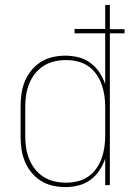

<svg xmlns="http://www.w3.org/2000/svg" viewBox="-20 -755 540 783"><path d="M246 8Q220 8 194 2Q168 -4 146 -18Q124 -32 107.5 -52.5Q91 -73 81 -97.5Q71 -122 67.5 -148Q64 -174 64 -200V-320Q64 -346 67.5 -372Q71 -398 81 -422.5Q91 -447 107.5 -467.5Q124 -488 146 -502Q168 -516 194 -522Q220 -528 246 -528Q273 -528 299.5 -521.5Q326 -515 348 -499Q370 -483 385 -460.5Q400 -438 409 -412V-619H284V-637H409V-735H428V-636H488V-619H428V0H409V-108Q400 -82 385 -59.5Q370 -37 348 -21Q326 -5 299.5 1.5Q273 8 246 8ZM249 -10Q273 -10 296 -15.5Q319 -21 338.5 -34Q358 -47 372 -66.5Q386 -86 394 -108Q402 -130 405.5 -153.5Q409 -177 409 -200V-320Q409 -343 405.5 -366.5Q402 -390 394 -412Q386 -434 372 -453.5Q358 -473 338.5 -486Q319 -499 296 -504.5Q273 -510 249 -510Q225 -510 201.5 -504.5Q178 -499 158 -486.5Q138 -474 123 -455Q108 -436 99 -413.5Q90 -391 86.5 -367.5Q83 -344 83 -320V-200Q83 -176 86.5 -152.5Q90 -129 99 -106.5Q108 -84 123 -65Q138 -46 158 -33.5Q178 -21 201.5 -15.5Q225 -10 249 -10Z"/></svg>

Font: Iosevka Curly Thin
Style: Regular
Weight: 100
Monospace: yes
Designer: Belleve Invis
Foundry: Belleve Invis
Version: Version 22.1.2; ttfautohint (v1.8.4)